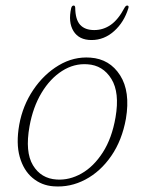

<svg xmlns="http://www.w3.org/2000/svg" viewBox="-20 -665 521 693"><path d="M306.5 -457Q376 -452 413.5 -393.2Q451 -334.5 434.5 -236.5Q420.5 -158.5 381.5 -102Q342.5 -45.5 288 -16.8Q233.5 12 173.5 7.5Q130 4.5 97.5 -22.8Q65 -50 51.2 -98.8Q37.5 -147.5 49.5 -215Q62 -284 100 -340.5Q138 -397 192 -429.2Q246 -461.5 306.5 -457ZM184.5 -17Q230.5 -14 274.2 -38.8Q318 -63.5 351 -114.8Q384 -166 397 -241.5Q412.5 -331 382 -380.2Q351.5 -429.5 295.5 -433Q247.5 -436.5 204.2 -409Q161 -381.5 130 -330Q99 -278.5 86.5 -209Q70 -116.5 99 -68.5Q128 -20.5 184.5 -17ZM320 -556.5Q353 -556.5 380 -575.5Q407 -594.5 429.5 -637Q434 -645 439 -645Q446 -645 443.5 -636Q428 -585 392 -552.8Q356 -520.5 310.5 -520.5Q265 -520.5 245.2 -552.8Q225.5 -585 237 -636Q239.5 -645 246 -645Q251 -645 251.5 -637Q252 -594.5 269.2 -575.5Q286.5 -556.5 320 -556.5Z"/></svg>

Font: Fraunces 9pt Soft Thin
Style: Italic
Weight: 100
Italic angle: -16°
Version: Version 1.000;[b76b70a41]